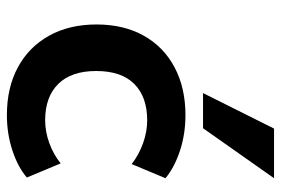

<svg xmlns="http://www.w3.org/2000/svg" viewBox="-149 -656 815 557"><g transform="rotate(90 258.5 -377.5)"><path d="M314 10Q234 10 175 -22Q116 -54 83.5 -112.5Q51 -171 51 -250Q51 -329 83.5 -387Q116 -445 175.5 -476.5Q235 -508 314 -508Q369 -508 417.5 -492Q466 -476 497 -450L456 -352Q429 -373 395.5 -385Q362 -397 329 -397Q261 -397 223.5 -359.5Q186 -322 186 -249Q186 -177 223.5 -139Q261 -101 329 -101Q362 -101 395 -113Q428 -125 454 -146L495 -48Q465 -22 416.5 -6Q368 10 314 10ZM250 -559 353 -765H497L352 -559Z"/></g></svg>

Font: Nunito Sans 8pt
Style: Bold
Weight: 700
Version: Version 3.101;gftools[0.9.27]